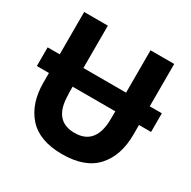

<svg xmlns="http://www.w3.org/2000/svg" viewBox="-165 -870 1056 1060"><g transform="rotate(30 363.0 -339.5)"><path d="M362 31Q217 31 146.5 -48Q76 -127 76 -260V-321H-1V-440H76V-710H227V-440H499V-710H650V-440H727V-321H650V-260Q650 -126 579 -47.5Q508 31 362 31ZM498 -249Q499 -262 499 -290V-321H227V-290Q227 -274 229 -248Q238 -105 363 -105Q488 -105 498 -249Z"/></g></svg>

Font: Repo
Style: Bold
Weight: 700
Designer: Stefan Peev
Foundry: Context Ltd
Version: Version 001.000